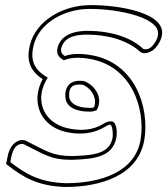

<svg xmlns="http://www.w3.org/2000/svg" viewBox="-20 -643 665 764"><path d="M7 -3 4 9 14 17C71 61 131 98 240 101C379 101 533 56 555 -91C574 -215 519 -395 340 -424C318 -428 272 -433 238 -420C227 -427 222 -434 223 -448C232 -491 272 -508 340 -505C456 -501 516 -457 534 -440C552 -422 580 -436 592 -446C610 -462 623 -486 625 -508C633 -602 415 -627 322 -622C216 -616 108 -550 95 -442C87 -387 112 -352 150 -328C137 -306 130 -280 129 -256C127 -180 179 -129 252 -116C298 -107 351 -110 397 -138C422 -153 421 -146 423 -142C430 -131 429 -101 428 -95C416 -33 359 -25 268 -22C189 -22 165 -42 85 -82C62 -94 37 -76 28 -63C13 -43 10 -19 7 -3ZM21 1 22 -3C25 -19 28 -40 40 -56C47 -65 63 -75 77 -68C156 -29 182 -7 265 -7C353 -10 428 -17 443 -95C445 -104 447 -134 437 -151C432 -162 415 -165 391 -150C351 -125 302 -122 258 -131C190 -143 142 -190 144 -258C145 -280 152 -303 163 -322L170 -334L159 -341C124 -363 103 -394 110 -443C122 -540 219 -601 320 -607C417 -612 615 -581 609 -507C608 -490 596 -469 582 -456C573 -448 556 -442 546 -452C526 -471 464 -516 344 -520C276 -523 219 -505 208 -448V-447C205 -427 215 -415 228 -407L234 -403L242 -406C271 -417 314 -413 335 -409C505 -381 558 -210 540 -91C521 41 381 86 243 86C138 83 81 48 25 5ZM240 -260C240 -217 284 -199 331 -199H333C344 -198 352 -200 358 -202L365 -205L369 -213C390 -264 349 -309 314 -320V-321H312C301 -322 290 -322 281 -320C253 -315 238 -291 240 -260ZM255 -263C254 -301 274 -309 308 -306C338 -296 370 -256 354 -216C349 -214 345 -213 337 -214H334C289 -214 255 -231 255 -263Z"/></svg>

Font: Snowfall
Style: BlkOlObl
Weight: 900
Designer: Jasper
Foundry: Cannot Into Space Fonts
Version: Version 0.9